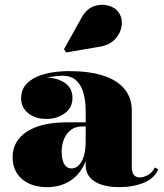

<svg xmlns="http://www.w3.org/2000/svg" viewBox="-20 -761 677 791"><path d="M470 10Q429 10 398 -0.2Q367 -10.5 350 -30.5Q333 -50.5 333 -80V-304.5Q333 -340.5 325 -373.5Q317 -406.5 296 -427.8Q275 -449 235 -449Q215.5 -449 191 -444.5Q166.5 -440 143.8 -429.2Q121 -418.5 106.2 -400.8Q91.5 -383 91.5 -356H68Q68 -393 98.5 -417Q129 -441 171.5 -441Q215 -441 246.8 -419.8Q278.5 -398.5 278.5 -358Q278.5 -317 246.5 -294Q214.5 -271 171.5 -271Q126 -271 96.5 -294.5Q67 -318 67 -356Q67 -388.5 84.8 -410.2Q102.5 -432 131.8 -444.8Q161 -457.5 195.8 -462.8Q230.5 -468 265 -468Q348.5 -468 406 -449.2Q463.5 -430.5 493.2 -394Q523 -357.5 523 -304.5V-70Q523 -53 530.8 -41.5Q538.5 -30 557 -30Q569 -30 587.5 -38.8Q606 -47.5 618 -71L632 -63.5Q616.5 -26.5 572.5 -8.2Q528.5 10 470 10ZM174.5 10Q109.5 10 70.8 -23.2Q32 -56.5 32 -113.5Q32 -180.5 90.8 -218.8Q149.5 -257 256 -257H379.5V-240H320Q288.5 -240 269.5 -223.8Q250.5 -207.5 242.2 -184Q234 -160.5 234 -138Q234 -115.5 238.5 -99.8Q243 -84 252.2 -75.5Q261.5 -67 275 -67Q289.5 -67 302.8 -78.5Q316 -90 324.5 -115Q333 -140 333 -180.5H346.5Q346.5 -121 324.5 -78.2Q302.5 -35.5 263.8 -12.8Q225 10 174.5 10ZM252.5 -545 243.5 -558 316 -688Q336 -724.5 366.8 -735.2Q397.5 -746 426.2 -738Q455 -730 468.5 -710.5Q485 -686.5 481.2 -656Q477.5 -625.5 455.2 -600.8Q433 -576 393.5 -569Z"/></svg>

Font: Bodoni Moda 11pt Black
Style: Regular
Weight: 900
Designer: Owen Earl
Foundry: indestructible type
Version: Version 2.004